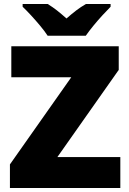

<svg xmlns="http://www.w3.org/2000/svg" viewBox="-20 -947 651 967"><path d="M586 0H30V-119L339 -558H37V-714H578V-595L269 -156H586ZM220 -767Q205 -790 182.5 -817Q160 -844 136.5 -869.5Q113 -895 94 -913V-927H220Q246 -911 267.5 -894Q289 -877 315 -854Q341 -877 364 -894.5Q387 -912 413 -927H537V-913Q520 -896 496.5 -870.5Q473 -845 450.5 -817.5Q428 -790 412 -767Z"/></svg>

Font: Noto Sans Syriac Western Black
Style: Regular
Weight: 900
Designer: Patrick Giasson and the Monotype Design Team
Foundry: Monotype Imaging Inc.
Version: Version 3.000; ttfautohint (v1.8.4.7-5d5b)